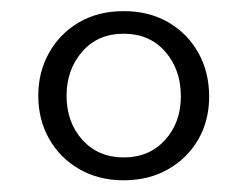

<svg xmlns="http://www.w3.org/2000/svg" viewBox="-20 -732 433 336"><path d="M196.5 -712.5Q241 -712.5 274.5 -693Q308 -673.5 327 -639.8Q346 -606 346 -563Q346 -521 327 -488Q308 -455 274.2 -435.8Q240.5 -416.5 196.5 -416.5Q152.5 -416.5 118.8 -436Q85 -455.5 66 -489Q47 -522.5 47 -564.5Q47 -606 65.8 -639.5Q84.5 -673 118 -692.8Q151.5 -712.5 196.5 -712.5ZM196.5 -673Q151 -673 123.8 -641.5Q96.5 -610 96.5 -564.5Q96.5 -518 124.2 -487.2Q152 -456.5 196.5 -456.5Q241 -456.5 268.8 -487Q296.5 -517.5 296.5 -563.5Q296.5 -610.5 269 -641.8Q241.5 -673 196.5 -673Z"/></svg>

Font: Fraunces 18pt
Style: Regular
Weight: 400
Version: Version 1.000;[b76b70a41]